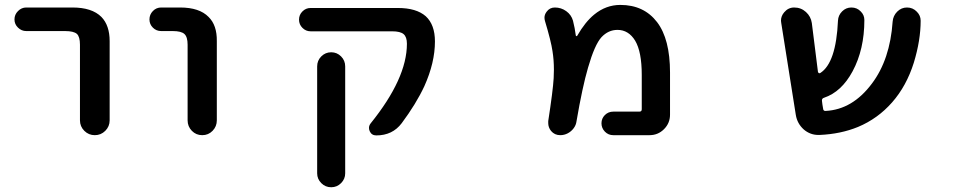

<svg xmlns="http://www.w3.org/2000/svg" viewBox="-20 -579 4040 796"><path d="M311.5 -80.1V-393.6Q311.5 -426.8 298.8 -438.5Q285.2 -450.2 250 -450.2H88.9Q69.3 -450.2 54.7 -464.4Q40 -478.5 40 -498.5Q40 -518.6 54.7 -533.2Q69.3 -547.9 88.9 -547.9H280.3Q361.3 -547.9 400.4 -508.8Q434.6 -473.6 434.6 -408.2V-80.1Q434.6 -54.7 416.5 -36.6Q398.4 -18.6 373 -18.6Q347.7 -18.6 329.6 -36.6Q311.5 -54.7 311.5 -80.1Z M757.8 -80.1V-393.6Q757.8 -425.8 744.6 -438Q731.4 -450.2 696.3 -450.2H648.4Q627.9 -450.2 613.8 -464.4Q599.6 -478.5 599.6 -498.5Q599.6 -518.6 613.8 -533.2Q627.9 -547.9 648.4 -547.9H726.6Q806.6 -547.9 844.7 -508.8Q879.9 -474.6 878.9 -408.2V-80.1Q878.9 -54.7 861.3 -36.6Q843.8 -18.6 818.4 -18.6Q793 -18.6 775.4 -36.6Q757.8 -54.7 757.8 -80.1Z M1294.9 139.6V-303.7Q1294.9 -328.1 1312 -345.2Q1329.1 -362.3 1353 -362.3Q1377 -362.3 1394 -345.2Q1411.1 -328.1 1411.1 -303.7V139.6Q1411.1 163.1 1394 180.2Q1377 197.3 1353 197.3Q1329.1 197.3 1312 180.2Q1294.9 163.1 1294.9 139.6ZM1540 -17.6Q1520.5 -17.6 1512.7 -35.2Q1509.8 -42 1509.8 -48.8Q1509.8 -58.6 1516.6 -67.4Q1667 -253.9 1667 -397.5Q1667 -425.8 1653.3 -437.5Q1639.6 -449.2 1605.5 -449.2H1267.6Q1248 -449.2 1233.9 -463.4Q1219.7 -477.5 1219.7 -497.6Q1219.7 -517.6 1233.9 -531.7Q1248 -545.9 1267.6 -545.9H1629.9Q1706.1 -545.9 1745.1 -511.7Q1783.2 -476.6 1783.2 -407.2Q1783.2 -319.3 1739.3 -221.7Q1705.1 -148.4 1645.5 -68.4Q1607.4 -17.6 1540 -17.6Z M2522.5 -18.6Q2502 -18.6 2487.8 -33.2Q2473.6 -47.9 2473.6 -67.9Q2473.6 -87.9 2487.8 -102.1Q2502 -116.2 2522.5 -116.2H2630.9Q2640.6 -116.2 2640.6 -126V-268.6Q2640.6 -364.3 2613.3 -410.2Q2585.9 -455.1 2540 -455.1Q2502 -455.1 2473.6 -424.8Q2445.3 -393.6 2418 -298.8Q2394.5 -218.8 2370.1 -76.2Q2368.2 -60.5 2358.4 -47.4Q2348.6 -34.2 2334 -26.4Q2319.3 -18.6 2302.7 -18.6Q2279.3 -18.6 2264.6 -36.1Q2252.9 -50.8 2252.9 -68.4Q2252.9 -72.3 2252.9 -77.1Q2272.5 -204.1 2275.4 -254.9Q2276.4 -272.5 2276.4 -290Q2276.4 -331.1 2270.5 -367.2Q2264.6 -408.2 2239.3 -492.2Q2237.3 -499 2237.3 -505.9Q2237.3 -518.6 2246.1 -530.3Q2258.8 -547.9 2280.3 -547.9Q2306.6 -547.9 2327.6 -532.7Q2348.6 -517.6 2355.5 -493.2Q2363.3 -462.9 2367.2 -431.6Q2368.2 -429.7 2370.1 -429.2Q2372.1 -428.7 2373 -430.7Q2406.2 -488.3 2443.4 -518.6Q2492.2 -558.6 2551.8 -558.6Q2649.4 -558.6 2704.1 -487.3Q2757.8 -417 2757.8 -278.3V-103.5Q2757.8 -68.4 2732.9 -43.5Q2708 -18.6 2672.9 -18.6Z M3377.9 -19.5Q3375 -19.5 3373 -19.5Q3338.9 -19.5 3312.5 -42Q3285.2 -66.4 3279.3 -102.5L3218.8 -484.4Q3217.8 -489.3 3217.8 -493.2Q3217.8 -512.7 3231.4 -528.3Q3248 -547.9 3272.5 -547.9Q3300.8 -547.9 3321.3 -529.3Q3341.8 -510.7 3345.7 -483.4L3371.1 -281.2Q3372.1 -277.3 3375 -275.9Q3377.9 -274.4 3380.9 -276.4Q3446.3 -318.4 3454.1 -493.2Q3455.1 -515.6 3471.2 -531.7Q3487.3 -547.9 3509.8 -547.9Q3533.2 -547.9 3548.8 -531.2Q3563.5 -516.6 3563.5 -496.1Q3563.5 -374 3514.6 -283.2Q3468.8 -198.2 3396.5 -173.8Q3386.7 -170.9 3387.7 -161.1Q3388.7 -154.3 3389.6 -145.5Q3391.6 -134.8 3392.6 -127.9Q3393.6 -118.2 3403.3 -119.1Q3514.6 -125 3594.7 -232.4Q3669.9 -332 3680.7 -489.3Q3682.6 -513.7 3699.7 -530.8Q3716.8 -547.9 3740.2 -547.9Q3764.6 -547.9 3781.2 -530.3Q3796.9 -514.6 3796.9 -493.2Q3796.9 -412.1 3768.6 -319.3Q3738.3 -222.7 3678.7 -154.8Q3619.1 -86.9 3537.1 -52.7Q3465.8 -23.4 3377.9 -19.5Z"/></svg>

Font: Rounded-X Mgen+ 1mn medium
Style: Regular
Weight: 500
Designer: [Source Han Sans]
Ryoko NISHIZUKA  (kana & ideographs); Paul D. Hunt (Latin, Greek & Cyrillic); Wenlong ZHANG  (bopomofo
Version: Version 1.059.20150602